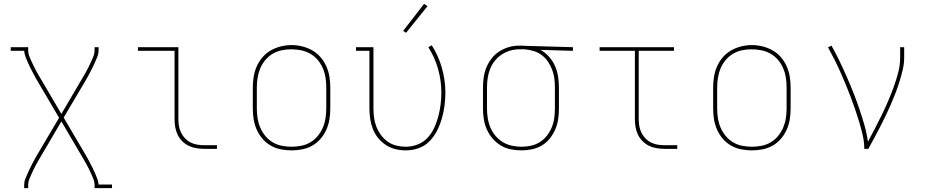

<svg xmlns="http://www.w3.org/2000/svg" viewBox="-20 -776 4840 1001"><path d="M106 205V187Q106 171 112 156.5Q118 142 124 128Q130 114 137 100Q144 86 151 72.5Q158 59 165.5 45.5Q173 32 181 19L288 -162L181 -344Q173 -357 165.5 -370.5Q158 -384 151 -397.5Q144 -411 137 -425Q130 -439 124 -453Q118 -467 112.5 -481.5Q107 -496 106 -511H36V-530H127V-512Q127 -497 132.5 -483.5Q138 -470 144 -456.5Q150 -443 156.5 -430Q163 -417 170 -404Q177 -391 184.5 -378.5Q192 -366 199 -354L300 -182L401 -354Q408 -366 415.5 -378.5Q423 -391 430 -404Q437 -417 443.5 -430Q450 -443 456 -456.5Q462 -470 467.5 -483.5Q473 -497 473 -512V-530H494V-512Q494 -496 488 -481.5Q482 -467 476 -453Q470 -439 463 -425Q456 -411 449 -397.5Q442 -384 434.5 -370.5Q427 -357 419 -344L312 -163L419 19Q427 32 434.5 45.5Q442 59 449 72.5Q456 86 463 100Q470 114 476 128Q482 142 487.5 156.5Q493 171 494 186H564V205H473V187Q473 172 467.5 158.5Q462 145 456 131.5Q450 118 443.5 105Q437 92 430 79Q423 66 415.5 53.5Q408 41 401 29L300 -143L199 29Q192 41 184.5 53.5Q177 66 170 79Q163 92 156.5 105Q150 118 144 131.5Q138 145 132.5 158.5Q127 172 127 187V205Z M1044 0Q1024 0 1003 -3.5Q982 -7 963.5 -16Q945 -25 930 -40Q915 -55 906 -74Q897 -93 893.5 -113.5Q890 -134 890 -155V-511H699V-530H910V-155Q910 -137 913 -119Q916 -101 924 -84.5Q932 -68 945 -54.5Q958 -41 974 -33Q990 -25 1008 -22Q1026 -19 1044 -19H1111V0Z M1500 8Q1472 8 1444 2.5Q1416 -3 1391.5 -17Q1367 -31 1348.5 -52.5Q1330 -74 1318.5 -100Q1307 -126 1302.5 -154Q1298 -182 1298 -210V-320Q1298 -348 1302.5 -376Q1307 -404 1318.5 -430Q1330 -456 1348.5 -477.5Q1367 -499 1391.5 -513Q1416 -527 1444 -534Q1472 -541 1500 -541Q1528 -541 1556 -534Q1584 -527 1608.5 -513Q1633 -499 1651.5 -477.5Q1670 -456 1681.5 -430Q1693 -404 1697.5 -376Q1702 -348 1702 -320V-210Q1702 -182 1697.5 -154Q1693 -126 1681.5 -100Q1670 -74 1651.5 -52.5Q1633 -31 1608.5 -17Q1584 -3 1556 2.5Q1528 8 1500 8ZM1500 -11Q1525 -11 1550.5 -16Q1576 -21 1598 -34Q1620 -47 1636.5 -67Q1653 -87 1663 -110.5Q1673 -134 1677 -159.5Q1681 -185 1681 -210V-320Q1681 -346 1677 -371.5Q1673 -397 1663 -420.5Q1653 -444 1636 -464Q1619 -484 1596.5 -496.5Q1574 -509 1548.5 -514Q1523 -519 1498 -519Q1472 -519 1447 -513.5Q1422 -508 1400.5 -495Q1379 -482 1362.5 -462Q1346 -442 1336.5 -419Q1327 -396 1323 -370.5Q1319 -345 1319 -320V-210Q1319 -185 1323 -159.5Q1327 -134 1337 -110.5Q1347 -87 1363.5 -67Q1380 -47 1402 -34Q1424 -21 1449.5 -16Q1475 -11 1500 -11Z M2095 8Q2068 8 2041.5 1.5Q2015 -5 1992 -20Q1969 -35 1951.5 -56.5Q1934 -78 1924 -103.5Q1914 -129 1910 -156Q1906 -183 1906 -210V-511H1836V-530H1927V-210Q1927 -185 1930.5 -160.5Q1934 -136 1943 -113.5Q1952 -91 1967 -71Q1982 -51 2002 -37Q2022 -23 2046.5 -17Q2071 -11 2095 -11Q2127 -11 2157 -22.5Q2187 -34 2208.5 -57Q2230 -80 2243.5 -109Q2257 -138 2265 -168.5Q2273 -199 2277 -230Q2281 -261 2281 -293Q2281 -355 2264 -416Q2247 -477 2213 -530L2231 -540Q2266 -485 2284 -421.5Q2302 -358 2302 -293Q2302 -259 2297.5 -225Q2293 -191 2283.5 -158Q2274 -125 2258.5 -94.5Q2243 -64 2219 -39.5Q2195 -15 2162.5 -3.5Q2130 8 2095 8ZM2097 -605 2082 -615 2191 -756 2209 -744Z M2699 8Q2671 8 2643 2.5Q2615 -3 2591 -17.5Q2567 -32 2548.5 -53.5Q2530 -75 2518.5 -100.5Q2507 -126 2502.5 -154Q2498 -182 2498 -210V-320Q2498 -347 2502 -374Q2506 -401 2516.5 -426Q2527 -451 2544 -472.5Q2561 -494 2584 -508.5Q2607 -523 2633 -530.5Q2659 -538 2686 -538Q2690 -538 2693.5 -538Q2697 -538 2700 -538Q2704 -538 2708.5 -538Q2713 -538 2717 -537L2967 -530V-511L2798 -516Q2823 -502 2842.5 -480Q2862 -458 2873.5 -432Q2885 -406 2889.5 -377.5Q2894 -349 2894 -320V-210Q2894 -182 2890 -154.5Q2886 -127 2875 -101.5Q2864 -76 2846.5 -54Q2829 -32 2805.5 -18Q2782 -4 2754.5 2Q2727 8 2699 8ZM2699 -11Q2724 -11 2749 -16.5Q2774 -22 2795 -35.5Q2816 -49 2831.5 -69Q2847 -89 2856.5 -112Q2866 -135 2869.5 -160Q2873 -185 2873 -210V-320Q2873 -344 2870 -367.5Q2867 -391 2858.5 -413Q2850 -435 2836.5 -455Q2823 -475 2804 -489Q2785 -503 2762 -510Q2739 -517 2715 -519H2700Q2697 -519 2694 -519Q2691 -519 2688 -519Q2663 -519 2639.5 -512Q2616 -505 2595.5 -491.5Q2575 -478 2559.5 -458.5Q2544 -439 2535 -416Q2526 -393 2522.5 -369Q2519 -345 2519 -320V-210Q2519 -185 2523 -159.5Q2527 -134 2537 -110.5Q2547 -87 2563.5 -67.5Q2580 -48 2601.5 -35Q2623 -22 2648.5 -16.5Q2674 -11 2699 -11Z M3444 0Q3424 0 3403 -3.5Q3382 -7 3363.5 -16Q3345 -25 3330 -40Q3315 -55 3306 -74Q3297 -93 3293.5 -113.5Q3290 -134 3290 -155V-511H3106V-530H3494V-511H3310V-155Q3310 -137 3313 -119Q3316 -101 3324 -84.5Q3332 -68 3345 -54.5Q3358 -41 3374 -33Q3390 -25 3408 -22Q3426 -19 3444 -19H3511V0Z M3900 8Q3872 8 3844 2.5Q3816 -3 3791.5 -17Q3767 -31 3748.5 -52.5Q3730 -74 3718.5 -100Q3707 -126 3702.5 -154Q3698 -182 3698 -210V-320Q3698 -348 3702.5 -376Q3707 -404 3718.5 -430Q3730 -456 3748.5 -477.5Q3767 -499 3791.5 -513Q3816 -527 3844 -534Q3872 -541 3900 -541Q3928 -541 3956 -534Q3984 -527 4008.5 -513Q4033 -499 4051.5 -477.5Q4070 -456 4081.5 -430Q4093 -404 4097.5 -376Q4102 -348 4102 -320V-210Q4102 -182 4097.5 -154Q4093 -126 4081.5 -100Q4070 -74 4051.5 -52.5Q4033 -31 4008.5 -17Q3984 -3 3956 2.5Q3928 8 3900 8ZM3900 -11Q3925 -11 3950.5 -16Q3976 -21 3998 -34Q4020 -47 4036.5 -67Q4053 -87 4063 -110.5Q4073 -134 4077 -159.5Q4081 -185 4081 -210V-320Q4081 -346 4077 -371.5Q4073 -397 4063 -420.5Q4053 -444 4036 -464Q4019 -484 3996.5 -496.5Q3974 -509 3948.5 -514Q3923 -519 3898 -519Q3872 -519 3847 -513.5Q3822 -508 3800.5 -495Q3779 -482 3762.5 -462Q3746 -442 3736.5 -419Q3727 -396 3723 -370.5Q3719 -345 3719 -320V-210Q3719 -185 3723 -159.5Q3727 -134 3737 -110.5Q3747 -87 3763.5 -67Q3780 -47 3802 -34Q3824 -21 3849.5 -16Q3875 -11 3900 -11Z M4486 0Q4486 -35 4478 -70Q4470 -105 4460 -138.5Q4450 -172 4438.5 -205.5Q4427 -239 4414.5 -272Q4402 -305 4388.5 -337.5Q4375 -370 4360.5 -402.5Q4346 -435 4330 -466.5Q4314 -498 4297 -529L4315 -538Q4337 -499 4356.5 -458.5Q4376 -418 4394 -377Q4412 -336 4428.5 -294.5Q4445 -253 4459.5 -210.5Q4474 -168 4486.5 -124.5Q4499 -81 4505 -37Q4524 -72 4542 -107Q4560 -142 4577.5 -177.5Q4595 -213 4610.5 -249.5Q4626 -286 4639.5 -323Q4653 -360 4663 -398.5Q4673 -437 4673 -477V-530H4694V-477Q4694 -445 4686.5 -413Q4679 -381 4669.5 -350.5Q4660 -320 4648.5 -290Q4637 -260 4624 -230.5Q4611 -201 4597 -171.5Q4583 -142 4568 -113.5Q4553 -85 4538 -56.5Q4523 -28 4507 0Z"/></svg>

Font: Iosevka Curly Slab ThEx
Style: Regular
Weight: 100
Width: 7
Monospace: yes
Designer: Belleve Invis
Foundry: Belleve Invis
Version: Version 11.1.0; ttfautohint (v1.8.3)